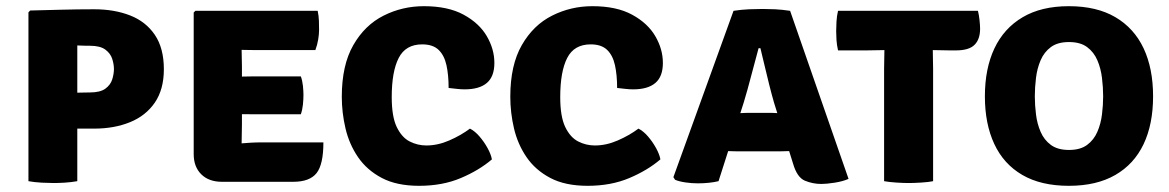

<svg xmlns="http://www.w3.org/2000/svg" viewBox="-20 -586 3780 621"><path d="M510 -362Q510 -297 480.8 -254.2Q451.5 -211.5 400.5 -190.8Q349.5 -170 284.5 -170Q276 -170 256.8 -170Q237.5 -170 216.5 -170Q195.5 -170 180.8 -170Q166 -170 166 -170V-284Q177.5 -285 199.5 -285.5Q221.5 -286 242 -286.5Q262.5 -287 271 -287Q304 -287 320.8 -299.2Q337.5 -311.5 343 -329.2Q348.5 -347 348.5 -363Q348.5 -378 343 -395.5Q337.5 -413 320.8 -425.5Q304 -438 271 -438Q258.5 -438 253 -438.2Q247.5 -438.5 230 -439V0Q210 3.5 189 4.8Q168 6 153 6Q139 6 115 4.8Q91 3.5 72 0V-546L77.5 -552Q118 -553 175 -554.5Q232 -556 284.5 -556Q350 -556 401 -536Q452 -516 481 -473Q510 -430 510 -362Z M606.5 -545.5 612 -551H761.5V-425Q761.5 -409 762 -398Q762.5 -387 762.5 -371.5V-184Q762.5 -165.5 762 -153.5Q761.5 -141.5 761.5 -123.5V2H698Q655.5 2 631 -22.2Q606.5 -46.5 606.5 -87.5ZM953 -339Q958 -325.5 959.8 -308.2Q961.5 -291 961.5 -279Q961.5 -265 959.8 -247.8Q958 -230.5 953 -216.5H825Q813.5 -216.5 791 -216.5Q768.5 -216.5 745.2 -216.8Q722 -217 707.5 -217.5V-337Q722 -337.5 745.2 -338Q768.5 -338.5 791 -338.8Q813.5 -339 825 -339ZM1007.5 -551Q1011 -534 1011.5 -518.5Q1012 -503 1012 -489Q1012 -475.5 1009.2 -458.5Q1006.5 -441.5 1000 -424H825Q813.5 -424 791 -424.2Q768.5 -424.5 745.2 -425Q722 -425.5 707.5 -426V-551ZM1026 -125.5Q1026 -54 1003.8 -26Q981.5 2 928.5 2H709.5V-119.5Q738.5 -120.5 756.8 -122Q775 -123.5 791.2 -124.5Q807.5 -125.5 830.5 -125.5Z M1431 -301.5Q1431 -343.5 1424 -375.2Q1417 -407 1398.5 -424.8Q1380 -442.5 1345.5 -442.5Q1292 -442.5 1269.5 -398.5Q1247 -354.5 1247 -272Q1247 -209 1263.2 -175.2Q1279.5 -141.5 1305 -128.5Q1330.5 -115.5 1359 -115.5Q1396 -115.5 1433.2 -131.8Q1470.5 -148 1500 -170Q1516 -162 1531 -144.5Q1546 -127 1557 -107Q1568 -87 1571 -70.5Q1529.5 -35 1470.2 -10Q1411 15 1335.5 15Q1263 15 1214.8 -10.5Q1166.5 -36 1138 -77.8Q1109.5 -119.5 1097.5 -170.5Q1085.5 -221.5 1085.5 -273Q1085.5 -375.5 1122.8 -440.2Q1160 -505 1220.8 -535.5Q1281.5 -566 1351 -566Q1429 -566 1479.5 -538.5Q1530 -511 1554.5 -469Q1579 -427 1579 -382.5Q1579 -338.5 1554.8 -317.8Q1530.5 -297 1483 -297Q1471.5 -297 1458 -298.5Q1444.5 -300 1431 -301.5Z M1976 -301.5Q1976 -343.5 1969 -375.2Q1962 -407 1943.5 -424.8Q1925 -442.5 1890.5 -442.5Q1837 -442.5 1814.5 -398.5Q1792 -354.5 1792 -272Q1792 -209 1808.2 -175.2Q1824.5 -141.5 1850 -128.5Q1875.5 -115.5 1904 -115.5Q1941 -115.5 1978.2 -131.8Q2015.5 -148 2045 -170Q2061 -162 2076 -144.5Q2091 -127 2102 -107Q2113 -87 2116 -70.5Q2074.5 -35 2015.2 -10Q1956 15 1880.5 15Q1808 15 1759.8 -10.5Q1711.5 -36 1683 -77.8Q1654.5 -119.5 1642.5 -170.5Q1630.5 -221.5 1630.5 -273Q1630.5 -375.5 1667.8 -440.2Q1705 -505 1765.8 -535.5Q1826.5 -566 1896 -566Q1974 -566 2024.5 -538.5Q2075 -511 2099.5 -469Q2124 -427 2124 -382.5Q2124 -338.5 2099.8 -317.8Q2075.5 -297 2028 -297Q2016.5 -297 2003 -298.5Q1989.5 -300 1976 -301.5Z M2352.5 -551Q2378.5 -555 2402.8 -556Q2427 -557 2447 -557Q2465.5 -557 2487 -556Q2508.5 -555 2535.5 -551L2724.5 -7.5Q2707 0.5 2680 4.8Q2653 9 2636.5 9Q2609 9 2583.5 -1.5Q2558 -12 2545 -57L2483.5 -254Q2476 -280 2468.2 -311Q2460.5 -342 2453.2 -372.8Q2446 -403.5 2439.5 -430H2433.5Q2423 -392 2410.2 -343Q2397.5 -294 2385.5 -254.5L2304 0Q2289.5 3.5 2272.5 5.2Q2255.5 7 2237 7Q2217 7 2196.8 4Q2176.5 1 2163.5 -4.5L2158 -13ZM2365.5 -96.5Q2358.5 -96.5 2352 -96.8Q2345.5 -97 2338.8 -97.2Q2332 -97.5 2325 -97.5H2254.5L2303.5 -220H2364.5Q2371 -220 2377.8 -220.2Q2384.5 -220.5 2391.2 -220.8Q2398 -221 2405 -221H2467.5Q2474.5 -221 2480.5 -220.8Q2486.5 -220.5 2492.5 -220.2Q2498.5 -220 2505.5 -220H2571L2614.5 -97.5H2541.5Q2534 -97.5 2527.5 -97.2Q2521 -97 2514.5 -96.8Q2508 -96.5 2501 -96.5Z M2690.5 -423Q2686.5 -441 2685.5 -456.8Q2684.5 -472.5 2684.5 -485.5Q2684.5 -498.5 2685.5 -516.2Q2686.5 -534 2690.5 -551H3143Q3146.5 -537.5 3148.2 -520.5Q3150 -503.5 3150 -493Q3150 -459 3132 -441Q3114 -423 3072 -423H3051.5Q3041 -423 3023.8 -423.5Q3006.5 -424 2997 -424H2840.5Q2830 -424 2811.8 -423.5Q2793.5 -423 2783 -423ZM2839.5 -363.5Q2839.5 -379.5 2840 -393.2Q2840.5 -407 2840.5 -424V-486H2997V-424Q2997 -407 2997.5 -393.2Q2998 -379.5 2998 -363.5V0Q2984 3 2959.5 4.5Q2935 6 2918.5 6Q2903 6 2879.5 4.5Q2856 3 2839.5 0Z M3327 -274.5Q3327 -246 3330.8 -215.8Q3334.5 -185.5 3345.8 -159.5Q3357 -133.5 3379 -117.2Q3401 -101 3437.5 -101Q3474 -101 3496 -117.2Q3518 -133.5 3529.2 -159.5Q3540.5 -185.5 3544.2 -215.8Q3548 -246 3548 -274.5Q3548 -303.5 3544.2 -334.2Q3540.5 -365 3529.2 -391.2Q3518 -417.5 3496 -433.8Q3474 -450 3437.5 -450Q3401 -450 3379 -433.8Q3357 -417.5 3345.8 -391.2Q3334.5 -365 3330.8 -334.2Q3327 -303.5 3327 -274.5ZM3165.5 -274.5Q3165.5 -364 3196.2 -429.2Q3227 -494.5 3287.5 -530.2Q3348 -566 3437 -566Q3527 -566 3587.5 -530.5Q3648 -495 3678.8 -429.8Q3709.5 -364.5 3709.5 -274.5Q3709.5 -184.5 3678.8 -119.8Q3648 -55 3587.2 -20Q3526.5 15 3437 15Q3347 15 3286.5 -20.2Q3226 -55.5 3195.8 -120.5Q3165.5 -185.5 3165.5 -274.5Z"/></svg>

Font: Signika SC
Style: Regular
Weight: 300
Designer: Anna Giedryś
Foundry: Anna Giedryś
Version: Version 2.000